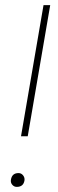

<svg xmlns="http://www.w3.org/2000/svg" viewBox="-20 -731 228 754"><path d="M177.2 -710.9 88.9 -195.8H62.5L150.9 -710.9ZM52.7 -51.3Q63.5 -51.3 70.6 -42.5Q77.6 -33.7 76.2 -22.9Q72.3 2.9 45.9 2.9Q36.1 2.9 29.3 -4.2Q22.5 -11.2 22.5 -20.5L22.9 -24.9Q26.9 -51.3 52.7 -51.3Z"/></svg>

Font: Mardoto Thin
Style: Italic
Weight: 250
Italic angle: -12°
Designer: Christian Robertson, Vahan Hovhannisyan
Foundry: Google
Version: Version 1.000